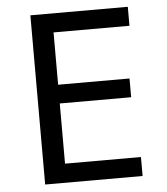

<svg xmlns="http://www.w3.org/2000/svg" viewBox="-52 -760 703 807"><g transform="rotate(-5 300.0 -357.0)"><path d="M517.1 0H106V-713.9H517.1V-633.8H196.8V-413.1H498V-334H196.8V-80.1H517.1Z"/></g></svg>

Font: TypoPRO Noto Mono
Style: Regular
Weight: 400
Designer: Monotype Design Team
Foundry: Monotype Imaging Inc.
Version: Version 1.00